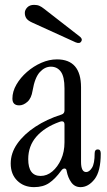

<svg xmlns="http://www.w3.org/2000/svg" viewBox="-20 -760 439 789"><path d="M120 9Q78 9 51 -17.5Q24 -44 24 -88Q24 -131 51 -169.5Q78 -208 125 -239Q172 -270 232 -289Q245 -293 245 -306V-397Q245 -445 230 -465.5Q215 -486 189 -486Q164 -486 143.5 -463.5Q123 -441 114 -388Q109 -356 92.5 -341.5Q76 -327 59 -327Q31 -327 31 -355Q31 -384 47.5 -412.5Q64 -441 91 -464.5Q118 -488 150 -502Q182 -516 214 -516Q313 -516 313 -401V-95Q313 -53 334 -53Q347 -53 358 -70.5Q369 -88 369 -130Q369 -146 382 -146Q394 -146 394 -129Q394 -56 368.5 -23.5Q343 9 311 9Q287 9 273 -10.5Q259 -30 254 -57Q253 -67 245.5 -67.5Q238 -68 231 -58Q207 -25 182 -8Q157 9 120 9ZM147 -37Q173 -37 195 -55.5Q217 -74 231 -105Q245 -136 245 -175V-248Q245 -267 224 -259Q163 -237 129.5 -198.5Q96 -160 96 -106Q96 -37 147 -37ZM291 -586 113 -667Q95 -675 88.5 -684.5Q82 -694 82 -707Q82 -719 92 -729.5Q102 -740 120 -740Q133 -740 142 -736Q151 -732 161 -724L305 -612Q321 -601 314 -590Q308 -579 291 -586Z"/></svg>

Font: Instrument Serif
Style: Regular
Weight: 400
Designer: Rodrigo Fuenzalida
Foundry: fragTYPE
Version: Version 1.000; ttfautohint (v1.8.4.7-5d5b);gftools[0.9.27]